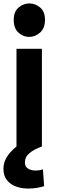

<svg xmlns="http://www.w3.org/2000/svg" viewBox="-31 -853 330 1118"><path d="M65 0V-569H213V0ZM49 -737Q49 -785 77 -809Q105 -833 140 -833Q175 -833 203 -809Q231 -785 231 -737Q231 -689 202.5 -663.5Q174 -638 139 -638Q104 -638 76.5 -663Q49 -688 49 -737ZM134 245Q95 245 62 233Q29 221 9 195.5Q-11 170 -11 129Q-11 94 8 62.5Q27 31 65 0H213Q168 16 141 38.5Q114 61 114 93Q114 117 132 128.5Q150 140 175 140Q186 140 197 138.5Q208 137 219 133L226 231Q204 238 180.5 241.5Q157 245 134 245Z"/></svg>

Font: Yaldevi
Style: Bold
Weight: 700
Designer: Sol Matas, Rajitha Manaperi, Kosala Senevirathne
Foundry: Mooniak
Version: Version 1.100